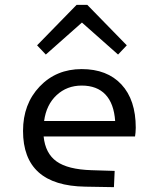

<svg xmlns="http://www.w3.org/2000/svg" viewBox="-20 -765 654 792"><path d="M357 -63 453 -60 450 7 332 5Q203 3 139 -54.5Q75 -112 75 -225Q75 -336 143.5 -408Q212 -480 317 -480Q422 -480 481 -416.5Q540 -353 540 -238Q540 -227 539 -218Q538 -209 537 -202H160Q167 -132 213.5 -99Q260 -66 357 -63ZM317 -412Q256 -412 213.5 -372.5Q171 -333 162 -266H455Q450 -338 415 -375Q380 -412 317 -412ZM169 -540 133 -578 296 -745H340L503 -578L467 -540L318 -672Z"/></svg>

Font: Intel One Mono
Style: Regular
Weight: 400
Monospace: yes
Designer: Fred Shallcrass
Foundry: Frere-Jones Type LLC
Version: Version 1.400;hotconv 1.1.0;makeotfexe 2.6.0;FJTRelease1.4